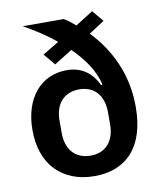

<svg xmlns="http://www.w3.org/2000/svg" viewBox="-85 -821 759 902"><g transform="rotate(-10 294.5 -370.5)"><path d="M461 -699 387 -651C479 -555 540 -429 540 -276C540 -177 515 -105 472 -58C428 -10 367 12 294 12C215 12 153 -14 110 -59C66 -104 43 -171 43 -251C43 -326 63 -388 99 -432C135 -476 187 -501 250 -501C322 -501 370 -463 398 -403L404 -406C388 -474 345 -535 288 -591L202 -537L156 -592L234 -639C187 -678 135 -711 83 -740H278C287 -735 296 -729 305 -722C314 -715 323 -707 332 -700L416 -753ZM292 -86C363 -86 407 -134 407 -215V-273C407 -354 363 -402 292 -402C220 -402 176 -354 176 -273V-215C176 -134 220 -86 292 -86Z"/></g></svg>

Font: Plexus Sans SemiBold
Style: Regular
Weight: 600
Version: Version 2.001;PS 002.001;hotconv 1.0.70;makeotf.lib2.5.58329